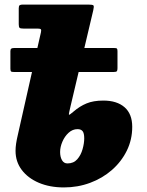

<svg xmlns="http://www.w3.org/2000/svg" viewBox="-20 -800 642 840"><path d="M57 -205.5 120 -485H41.5Q30.5 -485 28 -487.8Q25.5 -490.5 25.5 -500V-576Q25.5 -584.5 29.2 -587.2Q33 -590 42.5 -590H143.5L159 -658Q161.5 -669 158.5 -672Q155.5 -675 143 -675H82Q69.5 -675 65.8 -678.2Q62 -681.5 62 -694V-764Q62 -774.5 66.2 -777.2Q70.5 -780 80 -780H366.5Q386 -780 389 -776Q392 -772 388 -755L349 -590H478.5Q489 -590 491.5 -587.5Q494 -585 494 -576V-501.5Q494 -492.5 491.5 -488.8Q489 -485 477 -485H324L289.5 -339Q280.5 -302 281.5 -298.5Q282.5 -295 302.5 -312.5Q328.5 -335 358.5 -347.5Q388.5 -360 432 -360Q491.5 -360 525 -330.8Q558.5 -301.5 558.5 -245Q558.5 -189 534.8 -140.8Q511 -92.5 469.5 -56.2Q428 -20 374 0Q320 20 259.5 20Q198 20 150.2 -0.2Q102.5 -20.5 75.2 -56.5Q48 -92.5 48 -140Q48 -155.5 50.5 -172Q53 -188.5 57 -205.5ZM243 -135Q243 -113.5 251.2 -99.2Q259.5 -85 275 -85Q302 -85 318 -103.2Q334 -121.5 341.2 -147.2Q348.5 -173 348.5 -195Q348.5 -217 341.5 -226Q334.5 -235 319 -235Q297.5 -235 280.2 -219.2Q263 -203.5 253 -180.2Q243 -157 243 -135Z"/></svg>

Font: Besley* Fatface
Style: Italic
Weight: 900
Italic angle: -13°
Designer: Owen Earl
Foundry: indestructible type*
Version: Version 3.000; ttfautohint (v1.8.3)